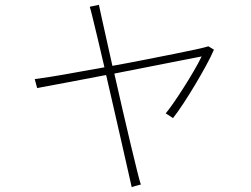

<svg xmlns="http://www.w3.org/2000/svg" viewBox="-20 -775 1040 796"><path d="M526 1Q523 -13 512.5 -59Q502 -105 487 -171.5Q472 -238 454.5 -314Q437 -390 420 -464Q332 -447 254.5 -432.5Q177 -418 134 -410L124 -447Q148 -450 192 -457Q236 -464 293 -474.5Q350 -485 413 -496Q399 -558 386 -611Q373 -664 364.5 -700Q356 -736 352 -747L390 -755Q392 -747 399.5 -711Q407 -675 419.5 -621Q432 -567 446 -502Q513 -514 578.5 -527Q644 -540 699.5 -551Q755 -562 793.5 -570.5Q832 -579 844 -583L867 -569Q855 -541 834 -502.5Q813 -464 788.5 -423Q764 -382 740 -345.5Q716 -309 697 -285Q697 -286 689.5 -290.5Q682 -295 675 -300Q668 -305 667 -305Q679 -319 698.5 -347Q718 -375 740 -409.5Q762 -444 782.5 -479Q803 -514 816 -541Q779 -534 721 -522.5Q663 -511 594 -497.5Q525 -484 454 -470Q471 -395 488.5 -318.5Q506 -242 522 -175.5Q538 -109 549 -64.5Q560 -20 564 -10Q564 -10 554.5 -7.5Q545 -5 536 -2.5Q527 0 526 1Z"/></svg>

Font: Zen Kaku Gothic New Light
Style: Regular
Weight: 300
Designer: Yoshimichi Ohira
Foundry: Positype
Version: Version 1.002